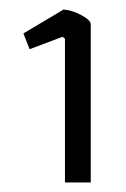

<svg xmlns="http://www.w3.org/2000/svg" viewBox="-20 -714 264 402"><path d="M116 -633 111 -637 42 -611 29 -644 113 -694Q130 -693 150 -682.5Q170 -672 170 -663V-332H116Z"/></svg>

Font: Athiti
Style: Regular
Weight: 400
Designer: CadsonDemak Team
Foundry: CadsonDemak
Version: Version 1.032